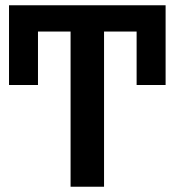

<svg xmlns="http://www.w3.org/2000/svg" viewBox="-20 -708 662 728"><path d="M374.5 -588.4V0H247.6V-588.4H124V-385.7H14.2V-688H607.9V-385.7H498V-588.4Z"/></svg>

Font: Arimo SemiBold
Style: Regular
Weight: 600
Designer: Steve Matteson
Foundry: Monotype Imaging Inc.
Version: Version 1.33